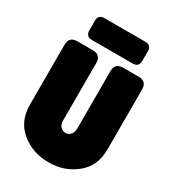

<svg xmlns="http://www.w3.org/2000/svg" viewBox="-215 -1017 1030 1143"><g transform="rotate(30 300.5 -445.0)"><path d="M34 -644Q34 -700 90 -700H196Q252 -700 252 -644V-248Q252 -222 266.5 -207Q281 -192 301 -192Q320 -192 334.5 -207Q349 -222 349 -248V-644Q349 -700 405 -700H511Q567 -700 567 -644V-232Q567 -118 488 -54Q409 10 301 10Q192 10 113 -54Q34 -118 34 -232ZM119 -793V-858Q119 -900 161 -900H441Q483 -900 483 -858V-793Q483 -750 441 -750H161Q119 -750 119 -793Z"/></g></svg>

Font: LT Crewmate
Style: Regular
Weight: 400
Designer: Daniel Lyons
Foundry: LyonsType
Version: Version 1.001;FEAKit 1.0